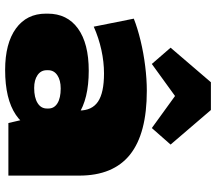

<svg xmlns="http://www.w3.org/2000/svg" viewBox="-68 -782 862 767"><g transform="rotate(90 363.5 -398.0)"><path d="M421 -214V-283Q421 -334 385.5 -358Q350 -382 273 -382Q227 -382 179 -371.5Q131 -361 86 -341L54 -501Q92 -516 141.5 -528Q191 -540 243.5 -546.5Q296 -553 342 -553Q513 -553 597 -486Q681 -419 681 -283V0H471ZM259 13Q153 13 93.5 -30Q34 -73 34 -150V-157Q34 -235 93.5 -278Q153 -321 262 -321Q375 -321 438.5 -278.5Q502 -236 502 -159V-151Q502 -73 438.5 -30Q375 13 259 13ZM331 -103Q369 -103 391 -116.5Q413 -130 413 -154V-160Q413 -183 392 -196Q371 -209 333 -209Q300 -209 280 -195.5Q260 -182 260 -159V-153Q260 -130 279.5 -116.5Q299 -103 331 -103ZM170 -648 308 -809H419L557 -648L491 -573L288 -720H438L235 -573Z"/></g></svg>

Font: Pathway Extreme 8pt Thin 12pt Black
Style: Regular
Weight: 900
Version: Version 1.001;gftools[0.9.26]